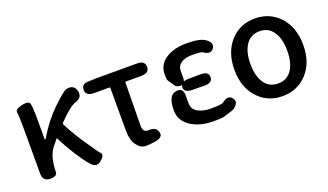

<svg xmlns="http://www.w3.org/2000/svg" viewBox="-60 -943 2291 1342"><g transform="rotate(-20 1085.5 -272.5)"><path d="M513 5Q474 39 435 -8Q360 -97 283 -248Q281 -252 278 -248L243 -205Q196 -148 194 -30Q194 0 141 0Q87 0 87 -60V-394Q87 -488 82 -513.5Q77 -539 131 -552Q185 -564 192 -537.5Q199 -511 199 -419V-274Q199 -269 201.5 -269Q204 -269 211 -281Q273 -385 351 -461Q439 -546 462 -551Q520 -563 533 -511Q546 -459 490 -442Q447 -429 360 -339Q353 -332 358 -323Q395 -249 457 -157Q519 -65 535.5 -47Q552 -29 513 5Z M911 8Q878 13 845 13Q811 13 781 -27Q753 -64 753 -140V-453Q753 -458 748 -458H634Q575 -458 573 -501Q572 -544 613 -547L624 -548Q655 -550 686 -550H985Q1045 -550 1045 -504Q1045 -458 985 -458H870Q865 -458 865 -453L861 -134Q861 -81 902 -84Q957 -89 970 -46Q983 -4 921 6Z M1287 -244Q1227 -245 1227 -285Q1227 -325 1287 -326L1377 -327Q1437 -328 1437 -285Q1437 -242 1377 -243ZM1256 -350Q1256 -283 1193 -305Q1187 -307 1180 -317Q1164 -342 1147 -366Q1142 -374 1142 -413Q1142 -486 1208 -527Q1267 -564 1360 -564Q1457 -564 1496 -537Q1545 -503 1520 -467Q1495 -431 1446 -466Q1434 -474 1365 -474Q1317 -474 1286.5 -454Q1256 -434 1256 -398ZM1167 -272Q1230 -289 1230 -224V-164Q1230 -123 1266.5 -100Q1303 -77 1368 -77Q1445 -77 1459 -88Q1506 -126 1534 -91Q1561 -56 1513 -20Q1509 -17 1489 -10Q1460 -1 1431 8Q1414 13 1356 13Q1251 13 1185 -31Q1116 -76 1116 -153Q1116 -258 1167 -272Z M1687 -62Q1611 -142 1611 -275Q1611 -408 1687 -489Q1758 -564 1866.5 -564Q1975 -564 2047 -489Q2123 -408 2123 -275Q2123 -142 2047 -62Q1975 13 1866.5 13Q1758 13 1687 -62ZM1765.5 -133Q1801 -81 1867 -81Q1933 -81 1968.5 -133Q2004 -185 2004 -274.5Q2004 -364 1968.5 -416.5Q1933 -469 1867 -469Q1801 -469 1765.5 -416.5Q1730 -364 1730 -274.5Q1730 -185 1765.5 -133Z"/></g></svg>

Font: Resource Han Rounded JP Medium
Style: Regular
Weight: 500
Designer: Cyano Hao (round all glyphs); Ryoko NISHIZUKA 西塚涼子 (kana, bopomofo & ideographs); Paul D. Hunt (Latin, Greek & Cyrillic)
Foundry: Cyano Hao
Version: 0.990